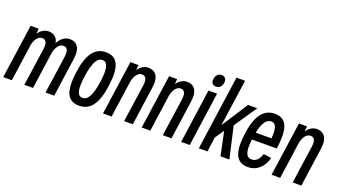

<svg xmlns="http://www.w3.org/2000/svg" viewBox="-67 -1402 3594 2034"><g transform="rotate(20 1730.5 -385.0)"><path d="M102 30 162 -393C177 -456 210 -500 253 -500C297 -500 314 -464 304 -394L243 30H341L400 -389C414 -454 448 -500 492 -500C536 -500 553 -464 543 -394L482 30H580L642 -410C661 -543 604 -590 532 -590C487 -590 438 -565 403 -498C391 -565 346 -590 293 -590C254 -590 211 -571 178 -521L183 -580H92L5 30Z M861 40C989 40 1061 -59 1089 -274C1117 -491 1071 -590 940 -590C813 -590 741 -491 713 -274C685 -59 731 40 861 40ZM868 -50C808 -50 791 -120 813 -274C835 -429 873 -500 932 -500C993 -500 1011 -429 989 -274C967 -120 929 -50 868 -50Z M1227 30 1287 -393C1302 -456 1335 -500 1378 -500C1422 -500 1439 -464 1429 -394L1368 30H1466L1528 -410C1547 -543 1490 -590 1418 -590C1379 -590 1336 -571 1303 -521L1308 -580H1217L1130 30Z M1663 30 1723 -393C1738 -456 1771 -500 1814 -500C1858 -500 1875 -464 1865 -394L1804 30H1902L1964 -410C1983 -543 1926 -590 1854 -590C1815 -590 1772 -571 1739 -521L1744 -580H1653L1566 30Z M2156 -646C2197 -646 2220 -674 2226 -714C2232 -753 2212 -782 2174 -782C2133 -782 2110 -753 2104 -714C2098 -674 2118 -646 2156 -646ZM2108 30 2194 -580H2097L2011 30Z M2307 30 2330 -135 2399 -236 2455 31H2555L2474 -325L2647 -580H2543L2351 -282L2426 -810H2329L2210 30Z M2967 -135 2878 -148C2857 -83 2822 -50 2774 -50C2696 -50 2695 -146 2707 -250H2987C3017 -463 2990 -590 2844 -590C2703 -590 2638 -463 2615 -279C2592 -95 2613 40 2765 40C2861 40 2935 -24 2967 -135ZM2836 -500C2896 -500 2906 -428 2897 -332H2720C2742 -442 2779 -500 2836 -500Z M3127 30 3187 -393C3202 -456 3235 -500 3278 -500C3322 -500 3339 -464 3329 -394L3268 30H3366L3428 -410C3447 -543 3390 -590 3318 -590C3279 -590 3236 -571 3203 -521L3208 -580H3117L3030 30Z"/></g></svg>

Font: Smiley Sans Oblique
Style: Regular
Weight: 400
Italic angle: -8°
Designer: oooooohmygosh, Nagisa Chen, Janine Sui, Heda Shi, Jian Li
Foundry: atelierAnchor
Version: Version 2.0.1